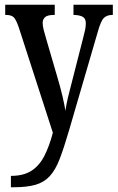

<svg xmlns="http://www.w3.org/2000/svg" viewBox="-20 -556 496 810"><path d="M26 186Q79 186 112.5 164.5Q146 143 167 102Q188 61 203 4L59 -441Q48 -473 38 -483Q28 -493 5 -493H2V-536H211V-493H208Q180 -493 170 -483.5Q160 -474 160 -460Q160 -447 164 -431Q168 -415 174 -395L221 -234Q235 -187 243.5 -150.5Q252 -114 256 -89Q260 -116 266.5 -144Q273 -172 282 -205L332 -401Q336 -416 339 -430Q342 -444 342 -458Q342 -477 330 -484.5Q318 -492 293 -493H290V-536H456V-493H454Q431 -493 418 -480Q405 -467 392 -420L271 -5Q250 67 232 114Q214 161 190 187Q166 213 130 223.5Q94 234 37 234H26Z"/></svg>

Font: Noto Serif Thai ExtraCondensed Medium
Style: Regular
Weight: 500
Width: 2
Designer: Monotype Design Team
Foundry: Monotype Imaging Inc.
Version: Version 2.002; ttfautohint (v1.8.4.7-5d5b)